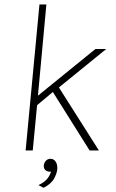

<svg xmlns="http://www.w3.org/2000/svg" viewBox="-20 -696 538 888"><path d="M394.5 0 224.5 -270.5 151.5 -209.5 131.5 0H98.5L162.5 -675.5H194.5L155.5 -253.5L421.5 -469.5H471.5L252.5 -291.5L437.5 0ZM181.5 172.5 157.5 160Q180.5 150 195 134.8Q209.5 119.5 216 98Q199 99 189.8 90.5Q180.5 82 183 66.5Q185 55 193 46.8Q201 38.5 213.5 38.5Q228.5 38.5 237.2 51.2Q246 64 245 85Q244 104 230.5 129.2Q217 154.5 181.5 172.5Z"/></svg>

Font: Karla ExtraLight
Style: Italic
Weight: 250
Italic angle: -8°
Designer: Jonathan Pinhorn
Version: Version 2.004;gftools[0.9.33]